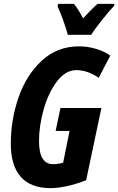

<svg xmlns="http://www.w3.org/2000/svg" viewBox="-20 -964 613 994"><path d="M36 -219Q36 -345 76.5 -461Q117 -577 197 -650.5Q277 -724 389 -724Q435 -724 479 -710.5Q523 -697 551 -676L491 -561Q433 -601 375 -601Q320 -601 276 -544Q232 -487 207 -401Q182 -315 182 -233Q182 -114 255 -114Q280 -114 307 -122L340 -286H268L293 -405H505L426 -31Q375 -11 327 -0.5Q279 10 243 10Q139 10 87.5 -48.5Q36 -107 36 -219ZM278 -931 281 -944H363Q385 -917 410 -869Q455 -918 485 -944H573L570 -933Q545 -907 507 -859Q469 -811 452 -784H331Q323 -815 307.5 -858Q292 -901 278 -931Z"/></svg>

Font: Noto Sans Display Ex Bold Cond
Style: Italic
Weight: 800
Width: 3
Italic angle: -12°
Designer: Monotype Design team
Foundry: Monotype Imaging Inc.
Version: Version 1.000